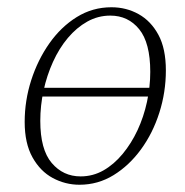

<svg xmlns="http://www.w3.org/2000/svg" viewBox="-20 -496 510 529"><path d="M76 -230 77 -254H407L406 -230ZM199 13Q160 13 125.5 -5.5Q91 -24 69.5 -62.5Q48 -101 48 -160Q48 -219 66 -275Q84 -331 116 -376.5Q148 -422 191.5 -449Q235 -476 287 -476Q328 -476 362 -457Q396 -438 416.5 -400Q437 -362 437 -302Q437 -242 419 -185.5Q401 -129 368.5 -84.5Q336 -40 293 -13.5Q250 13 199 13ZM202 -10Q236 -10 265 -26.5Q294 -43 318 -72Q342 -101 359 -137.5Q376 -174 385 -215.5Q394 -257 394 -298Q394 -378 363.5 -415.5Q333 -453 284 -453Q250 -453 220.5 -436.5Q191 -420 167 -391.5Q143 -363 126 -325.5Q109 -288 100 -246.5Q91 -205 91 -163Q91 -84 122.5 -47Q154 -10 202 -10Z"/></svg>

Font: Source Serif 4 36pt Light
Style: Italic
Weight: 300
Italic angle: -12°
Designer: Frank Grießhammer
Foundry: Adobe Systems Incorporated
Version: Version 4.004;hotconv 1.0.116;makeotfexe 2.5.65601